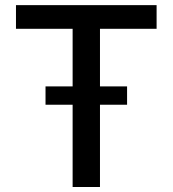

<svg xmlns="http://www.w3.org/2000/svg" viewBox="-20 -748 691 768"><path d="M43.9 -632.8Q43.9 -656.2 43.9 -727.5Q184.6 -727.5 606.4 -727.5Q606.4 -704.1 606.4 -632.8Q549.8 -632.8 379.9 -632.8Q379.9 -474.6 379.9 0Q352.5 0 270.5 0Q270.5 -158.2 270.5 -632.8Q213.9 -632.8 43.9 -632.8ZM162.1 -329.1Q162.1 -347.7 162.1 -402.3Q243.2 -402.3 488.3 -402.3Q488.3 -384.8 488.3 -329.1Q406.2 -329.1 162.1 -329.1Z"/></svg>

Font: DeepSea
Style: Medium
Weight: 500
Designer: Stem
Version: Version 3.019;git-0a5106e0b